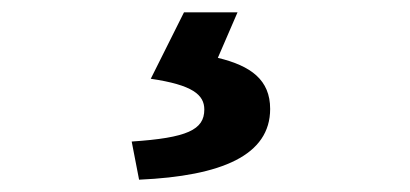

<svg xmlns="http://www.w3.org/2000/svg" viewBox="-20 -24 666 312"><path d="M206 268C341 262 419 228 419 153C419 106 388 83 334 70L366 -4H279L225 104C293 114 312 130 312 154C312 187 284 200 194 206Z"/></svg>

Font: Source Han Sans KR
Style: Bold
Weight: 700
Designer: Ryoko NISHIZUKA 西塚涼子 (kana, bopomofo & ideographs); Paul D. Hunt (Latin, Greek & Cyrillic); Sandoll Communications 산돌커뮤니
Foundry: Adobe
Version: Version 2.004;hotconv 1.0.118;makeotfexe 2.5.65603